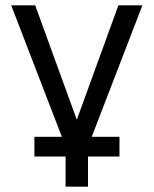

<svg xmlns="http://www.w3.org/2000/svg" viewBox="-20 -550 576 720"><path d="M310 37V150H226V37H109V-37H212L22 -530H112L268 -101L424 -530H514L324 -37H428V37Z"/></svg>

Font: Geist
Style: Regular
Weight: 400
Designer: Basement.studio, Andrés Briganti, Mateo Zaragoza
Foundry: Basement.studio, Vercel, Andrés Briganti, Guido Ferreyra, Mateo Zaragoza
Version: Version 1.401